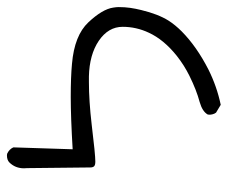

<svg xmlns="http://www.w3.org/2000/svg" viewBox="-71 -492 644 542"><g transform="rotate(-90 251.0 -221.0)"><path d="M493.7 -144.5Q497.6 -160.2 499.8 -175.3Q502 -190.4 502 -208Q502 -214.4 500.5 -223.6Q496.1 -253.9 459 -293.5Q421.9 -333 341.8 -339.8Q304.7 -343.3 248.3 -343.3Q191.9 -343.3 100.6 -337.9L106 -505.4Q100.6 -517.1 87.9 -522.9Q85.4 -523.4 83.5 -523.4Q70.3 -523.4 63.5 -516.6Q46.9 -500 46.9 -475.1Q46.9 -474.1 47.4 -466.8L49.3 -288.1Q49.3 -280.8 52.7 -277.3Q56.2 -273.9 65.9 -273.9Q85.9 -273.9 170.4 -284.2Q237.3 -292 290.5 -292Q298.8 -292 306.6 -292Q367.7 -290.5 406.7 -264.2Q446.3 -237.3 446.3 -196.8Q446.3 -158.2 429.7 -123Q410.2 -80.6 364.3 -43.9Q338.4 -23.4 308.1 -8.3Q267.6 11.7 234.4 20.5Q207 28.3 198.7 43.5Q198.2 45.4 198.2 48.8Q198.2 52.2 199.5 57.4Q200.7 62.5 204.1 66.9L226.1 80.1Q277.8 69.3 325.7 45.4Q390.6 12.2 433.1 -29.8Q451.7 -48.3 463.9 -67.4Q482.4 -97.2 493.7 -144.5Z"/></g></svg>

Font: NaikaiFont
Style: Light
Weight: 300
Version: Version 1.89